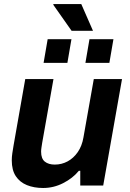

<svg xmlns="http://www.w3.org/2000/svg" viewBox="-20 -917 641 949"><path d="M193.2 12.2Q148.3 12.2 113.1 -2Q77.9 -16.3 58.1 -46.2Q38.2 -76.2 38.2 -124.3Q38.2 -141.4 40.9 -159.6Q43.6 -177.8 47.1 -198.3L104.8 -526.2H244.3L188.3 -209.8Q186.5 -197.7 184.9 -187.4Q183.2 -177 183.2 -167.3Q183.2 -132.9 201.5 -118.2Q219.8 -103.5 250.9 -103.5Q284.7 -103.5 314.1 -119.3Q343.5 -135.1 364.5 -165.4Q385.4 -195.8 392.5 -238.1L443.6 -526.2H583.1L490.1 0.2H376.7V-72.7H369.7Q339.7 -36.1 292.5 -12Q245.4 12.2 193.2 12.2ZM195.5 -606.3 215.6 -723.4H333.2L313.1 -606.3ZM402.2 -606.3 422.3 -723.4H540.7L520.6 -606.3ZM333.8 -764.8 243.1 -893.8 244.6 -897H381.7L439.6 -764.8Z"/></svg>

Font: Archivo Variable SemiBold
Style: Italic
Weight: 600
Italic angle: -10°
Designer: Hector Gatti
Foundry: Omnibus-Type
Version: Version 2.001